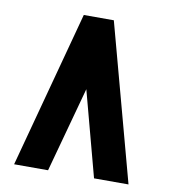

<svg xmlns="http://www.w3.org/2000/svg" viewBox="-71 -662 643 724"><g transform="rotate(10 250.0 -300.0)"><path d="M337 0 250 -326 161 0H31L192 -600H307L469 0Z"/></g></svg>

Font: Reem Kufi SemiBold
Style: Regular
Weight: 600
Designer: Khaled Hosny
Version: Version 1.001